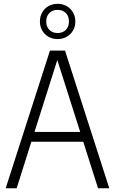

<svg xmlns="http://www.w3.org/2000/svg" viewBox="-20 -1012 618 1032"><path d="M507 0 427.5 -250H148.5L69.5 0H10.5L248.5 -740H329.5L567.5 0ZM165.5 -303H411L288 -689.5ZM194.5 -896.5Q194.5 -923.5 206.8 -945.2Q219 -967 240.8 -979.2Q262.5 -991.5 289.5 -991.5Q316.5 -991.5 338.2 -979.2Q360 -967 372.5 -945.2Q385 -923.5 385 -896.5Q385 -869.5 372.5 -848Q360 -826.5 338.2 -814.2Q316.5 -802 289.5 -802Q262.5 -802 240.8 -814.2Q219 -826.5 206.8 -848Q194.5 -869.5 194.5 -896.5ZM350.5 -896.5Q350.5 -925.5 333.8 -942.2Q317 -959 289.5 -959Q262.5 -959 245.5 -942.2Q228.5 -925.5 228.5 -896.5Q228.5 -868 245.5 -851.2Q262.5 -834.5 289.5 -834.5Q317 -834.5 333.8 -851.2Q350.5 -868 350.5 -896.5Z"/></svg>

Font: Encode Sans Condensed Light
Style: Regular
Weight: 300
Width: 3
Designer: Multiple Designers
Foundry: Impallari Type
Version: Version 2.000